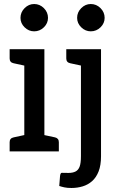

<svg xmlns="http://www.w3.org/2000/svg" viewBox="-20 -754 596 956"><path d="M101 0V-509H201V0ZM28 0V-46Q28 -56 33 -62Q38 -68 48 -70L117 -85L129 0ZM172 0 184 -85 254 -70Q263 -68 268 -62Q273 -56 273 -46V0ZM129 -509 117 -424 48 -439Q38 -441 33 -447Q28 -453 28 -463V-509ZM150 -598Q123 -598 102.5 -618Q82 -638 82 -665Q82 -693 102.5 -713.5Q123 -734 150 -734Q178 -734 198.5 -713.5Q219 -693 219 -665Q219 -638 198.5 -618Q178 -598 150 -598ZM336 182Q315 182 301 179Q287 176 275 172L279 122Q281 106 288 106.5Q295 107 321 107Q342 107 356 100Q370 93 376.5 75.5Q383 58 383 23V-509H483V24Q483 69 471 99.5Q459 130 438.5 148Q418 166 391.5 174Q365 182 336 182ZM411 -509 400 -424 330 -439Q320 -441 315 -447Q310 -453 310 -463V-509ZM432 -598Q405 -598 384.5 -618Q364 -638 364 -665Q364 -693 384.5 -713.5Q405 -734 432 -734Q460 -734 480.5 -713.5Q501 -693 501 -665Q501 -638 480.5 -618Q460 -598 432 -598Z"/></svg>

Font: Aleo Medium
Style: Regular
Weight: 500
Designer: Alessio Laiso
Foundry: Alessio Laiso
Version: Version 2.001;gftools[0.9.29]